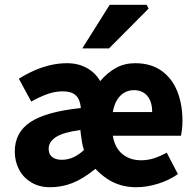

<svg xmlns="http://www.w3.org/2000/svg" viewBox="-20 -773 821 805"><path d="M190 12Q145 12 111.5 -8Q78 -28 60 -62Q42 -96 42 -138Q42 -218 108 -261.5Q174 -305 319 -320Q317 -342 309.5 -357.5Q302 -373 286 -381.5Q270 -390 242 -390Q212 -390 180 -379Q148 -368 111 -347L59 -443Q91 -463 124 -477.5Q157 -492 191.5 -500Q226 -508 261 -508Q308 -508 344 -488Q380 -468 400 -433Q431 -469 466.5 -488.5Q502 -508 547 -508Q613 -508 657.5 -476Q702 -444 723.5 -389.5Q745 -335 745 -267Q745 -247 743 -230.5Q741 -214 739 -204H453Q458 -171 474 -148Q490 -125 515 -113Q540 -101 571 -101Q600 -101 626 -109.5Q652 -118 679 -133L726 -43Q689 -17 642 -2.5Q595 12 551 12Q515 12 484 2.5Q453 -7 427.5 -24.5Q402 -42 380 -65Q328 -23 283.5 -5.5Q239 12 190 12ZM239 -103Q265 -103 288.5 -114Q312 -125 332 -144Q327 -159 324 -176Q321 -193 319 -210L317 -228Q244 -218 214 -198Q184 -178 184 -149Q184 -126 199 -114.5Q214 -103 239 -103ZM453 -303H618Q618 -347 597.5 -371Q577 -395 542 -395Q519 -395 501 -384.5Q483 -374 470.5 -353.5Q458 -333 453 -303ZM325 -570 440 -753H595L603 -737L437 -570Z"/></svg>

Font: Source Sans 3 ExtraLight
Style: Bold
Weight: 700
Version: Version 3.052;hotconv 1.1.0;makeotfexe 2.6.0